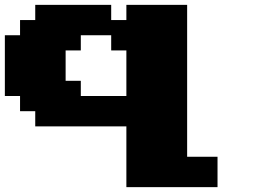

<svg xmlns="http://www.w3.org/2000/svg" viewBox="-20 -645 1040 790"><path d="M500 125H875V0H750V-625H500V-562.5H437.5V-625H125V-562.5H62.5V-500H0V-250H62.5V-187.5H125V-125H500ZM500 -250H312.5V-312.5H250V-437.5H312.5V-500H437.5V-437.5H500Z"/></svg>

Font: Faithful 32x
Style: Bold
Weight: 400
Foundry: Faithful Resource Pack
Version: Version 1.0; January 27, 2023